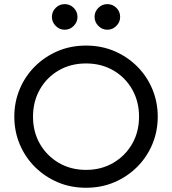

<svg xmlns="http://www.w3.org/2000/svg" viewBox="-20 -888 827 923"><path d="M393.6 14.6Q319.3 14.6 256.8 -12.2Q194.3 -39.1 147.5 -85.9Q100.6 -132.8 74.7 -194.8Q48.8 -256.8 48.8 -327.1Q48.8 -397.5 74.7 -459.5Q100.6 -521.5 147.5 -568.4Q194.3 -615.2 256.8 -642.1Q319.3 -668.9 393.6 -668.9Q467.8 -668.9 530.3 -642.1Q592.8 -615.2 639.6 -568.4Q686.5 -521.5 712.4 -459.5Q738.3 -397.5 738.3 -327.1Q738.3 -256.8 712.4 -194.8Q686.5 -132.8 639.6 -85.9Q592.8 -39.1 530.3 -12.2Q467.8 14.6 393.6 14.6ZM393.6 -71.3Q466.8 -71.3 524.4 -105Q582 -138.7 615.2 -196.3Q648.4 -253.9 648.4 -327.1Q648.4 -400.4 615.2 -458.5Q582 -516.6 524.4 -549.8Q466.8 -583 393.6 -583Q320.3 -583 262.7 -549.8Q205.1 -516.6 171.9 -458.5Q138.7 -400.4 138.7 -327.1Q138.7 -253.9 171.9 -196.3Q205.1 -138.7 262.7 -105Q320.3 -71.3 393.6 -71.3ZM496.1 -745.1Q470.7 -745.1 452.6 -763.7Q434.6 -782.2 434.6 -806.6Q434.6 -832 452.6 -850.1Q470.7 -868.2 496.1 -868.2Q521.5 -868.2 539.6 -850.1Q557.6 -832 557.6 -806.6Q557.6 -782.2 539.6 -763.7Q521.5 -745.1 496.1 -745.1ZM291 -745.1Q265.6 -745.1 247.6 -763.7Q229.5 -782.2 229.5 -806.6Q229.5 -832 247.6 -850.1Q265.6 -868.2 291 -868.2Q316.4 -868.2 334.5 -850.1Q352.5 -832 352.5 -806.6Q352.5 -782.2 334.5 -763.7Q316.4 -745.1 291 -745.1Z"/></svg>

Font: Sen
Style: Regular
Weight: 400
Designer: Kosal Sen, Philatype
Foundry: Philatype
Version: Version 2.000;gftools[0.9.31]